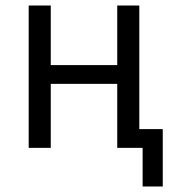

<svg xmlns="http://www.w3.org/2000/svg" viewBox="-20 -536 640 696"><path d="M84 -516H164V-300H405V-516H485V-68H570V140H497V0H405V-232H164V0H84Z"/></svg>

Font: Lilex
Style: Regular
Weight: 400
Monospace: yes
Designer: Mike Abbink, Paul van der Laan, Pieter van Rosmalen, Mikhael Khrustik
Foundry: Mikhael Khrustik
Version: Version 2.510